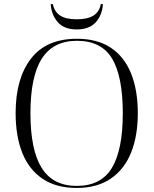

<svg xmlns="http://www.w3.org/2000/svg" viewBox="-20 -916 757 946"><path d="M358 10Q257 10 190 -35Q123 -80 90 -162.5Q57 -245 57 -359Q57 -529 132.5 -627Q208 -725 359 -725Q460 -725 526.5 -680.5Q593 -636 626 -553.5Q659 -471 659 -358Q659 -247 626 -164.5Q593 -82 526 -36Q459 10 358 10ZM358 0Q478 0 531.5 -89Q585 -178 585 -358Q585 -539 532.5 -627Q480 -715 359 -715Q242 -715 186 -627Q130 -539 130 -358Q130 -177 185.5 -88.5Q241 0 358 0ZM358 -771Q296 -771 264.5 -807Q233 -843 230 -896H240Q249 -857 277 -839Q305 -821 358 -821Q411 -821 440 -839Q469 -857 477 -896H487Q484 -843 452.5 -807Q421 -771 358 -771Z"/></svg>

Font: Noto Serif Display Light
Style: Regular
Weight: 300
Designer: Monotype Design Team
Foundry: Monotype Imaging Inc.
Version: Version 2.009